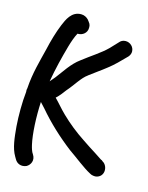

<svg xmlns="http://www.w3.org/2000/svg" viewBox="-118 -756 722 934"><g transform="rotate(15 243.0 -289.0)"><path d="M42 70 49 82C59 100 81 111 107 100C127 89 139 63 123 38L117 28C115 24 110 12 106 -6C94 -58 90 -144 94 -219C102 -210 110 -202 118 -193C168 -134 228 -78 292 -29C329 -4 379 37 416 56C425 62 440 63 447 62C488 54 489 5 463 -15H462L452 -23H450C448 -24 434 -34 412 -48C391 -61 368 -76 343 -93C300 -121 258 -155 223 -189C198 -213 181 -235 158 -258C175 -273 188 -292 199 -306C230 -341 252 -382 282 -403L283 -404C310 -425 336 -442 366 -466C391 -485 421 -515 440 -535L448 -543C456 -552 459 -562 459 -570C459 -594 439 -612 416 -612C402 -612 392 -606 384 -596C373 -585 360 -570 349 -559C316 -526 270 -498 228 -465C185 -434 158 -387 131 -353C124 -345 118 -337 109 -327C121 -395 135 -451 153 -515C160 -539 169 -566 180 -586H184C205 -586 227 -602 227 -627C227 -635 228 -644 217 -657L210 -666C201 -675 189 -682 173 -682C125 -682 106 -636 93 -605C77 -566 63 -518 53 -473C38 -411 18 -345 13 -266C11 -260 11 -256 12 -248C6 -194 6 -126 10 -73C15 -17 20 33 42 70Z"/></g></svg>

Font: Stray Cat
Style: Blk
Weight: 900
Version: Version 1.0